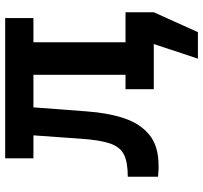

<svg xmlns="http://www.w3.org/2000/svg" viewBox="-42 -588 804 761"><g transform="rotate(-90 360.5 -207.0)"><path d="M509 175 567 0H473V-112H693V0L614 175ZM85 19Q78 19 72 19Q66 19 41 17V-103Q98 -103 128.5 -118Q159 -133 173 -174Q187 -215 192 -294L205 -477H114V-589H670V-477H574V-112H670V0H388V-112H445V-477H316L300 -266Q294 -181 272.5 -117Q251 -53 206.5 -17Q162 19 85 19Z"/></g></svg>

Font: Podkova ExtraBold
Style: Regular
Weight: 800
Designer: Ilya Yudin
Foundry: Cyreal (www.cyreal.org)
Version: Version 2.103